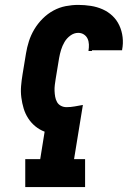

<svg xmlns="http://www.w3.org/2000/svg" viewBox="-20 -763 540 783"><path d="M83 0V-114H144L162 -226Q141 -234 124 -248Q107 -262 95 -280.5Q83 -299 76.5 -320.5Q70 -342 67 -365.5Q64 -389 66 -412.5Q68 -436 72 -460L86 -545Q90 -570 98 -595Q106 -620 120 -643.5Q134 -667 154 -687Q174 -707 198 -720Q222 -733 248 -738Q274 -743 299 -743Q325 -743 350.5 -739Q376 -735 398.5 -725Q421 -715 438.5 -698.5Q456 -682 466.5 -659.5Q477 -637 480 -611.5Q483 -586 478 -560Q478 -560 478 -559.5Q478 -559 478 -558H355V-555H341Q341 -556 341 -556Q341 -556 341 -557Q343 -569 342.5 -582Q342 -595 337 -605.5Q332 -616 322 -622.5Q312 -629 299 -629Q282 -629 267 -618Q252 -607 243 -591.5Q234 -576 229 -559.5Q224 -543 221 -526L207 -441Q205 -429 203.5 -416.5Q202 -404 202.5 -392Q203 -380 205 -368.5Q207 -357 212.5 -347Q218 -337 228.5 -331.5Q239 -326 251 -326Q268 -326 284.5 -329Q301 -332 318 -335L282 -114H327V0Z"/></svg>

Font: Iosevka Slab Heavy Oblique
Style: Regular
Weight: 900
Italic angle: -9°
Monospace: yes
Designer: Belleve Invis
Foundry: Belleve Invis
Version: Version 11.1.1; ttfautohint (v1.8.3)